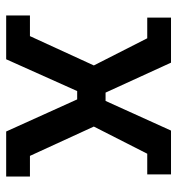

<svg xmlns="http://www.w3.org/2000/svg" viewBox="4 -578 574 622"><g transform="rotate(90 291.0 -267.0)"><path d="M30 -77H97L192 -284L104 -457H37V-534H183L280 -322H307L403 -534H545V-457H478L390 -284L485 -77H552V0H406L302 -230H275L172 0H30Z"/></g></svg>

Font: Mozilla Headline BETA
Style: Regular
Weight: 400
Designer: Studio DRAMA
Foundry: Studio DRAMA
Version: Version 0.100